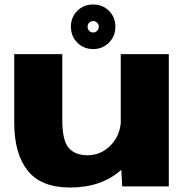

<svg xmlns="http://www.w3.org/2000/svg" viewBox="-20 -832 840 857"><path d="M525.5 0 521.5 -74Q433 5 293.5 5Q163.5 5 103.5 -70.5Q43.5 -146 43.5 -284.5V-590.5H258V-297.5Q258 -205 286.5 -172Q315 -139 371 -139Q432 -139 476 -185.5Q513 -224.5 519 -282V-590.5H733.5V0ZM396 -613Q353.5 -613 325 -641.8Q296.5 -670.5 296.5 -713Q296.5 -755 324.8 -783.5Q353 -812 396 -812Q438 -812 466.5 -783.5Q495 -755 495 -713Q495 -670.5 466.5 -641.8Q438 -613 396 -613ZM396 -687Q406 -687 413.5 -694.5Q421 -702 421 -713Q421 -723.5 413.5 -730.8Q406 -738 396 -738Q385.5 -738 378.2 -730.8Q371 -723.5 371 -713Q371 -702 378.2 -694.5Q385.5 -687 396 -687Z"/></svg>

Font: Anybody ExtraExpanded ExtraBold
Style: Regular
Weight: 800
Width: 8
Designer: Tyler Finck
Foundry: Etcetera Type Company
Version: Version 1.010; ttfautohint (v1.8.3) -l 8 -r 50 -G 200 -x 14 